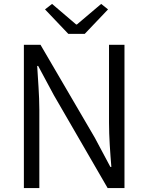

<svg xmlns="http://www.w3.org/2000/svg" viewBox="-20 -961 758 981"><path d="M102 0H181V-401C181 -476 174 -551 170 -624H175L255 -475L530 0H616V-732H537V-335C537 -261 543 -181 549 -108H544L464 -258L187 -732H102ZM329 -788H413L532 -913L497 -941L373 -836H369L246 -941L210 -913Z"/></svg>

Font: Noto Sans HK DemiLight
Style: Regular
Weight: 350
Designer: Ryoko NISHIZUKA 西塚涼子 (kana, bopomofo & ideographs); Paul D. Hunt (Latin, Greek & Cyrillic); Sandoll Communications 산돌커뮤니
Foundry: Adobe
Version: Version 2.004;hotconv 1.0.118;makeotfexe 2.5.65603